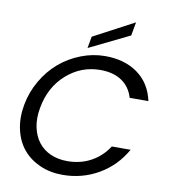

<svg xmlns="http://www.w3.org/2000/svg" viewBox="-98 -1010 969 1099"><g transform="rotate(10 386.0 -460.5)"><path d="M463.9 -706.1Q577.6 -706.1 653.6 -650.9Q729.5 -595.7 751 -495.1H642.1Q624 -556.6 575 -589.8Q525.9 -623 450.2 -623Q338.9 -623 253.9 -548.1Q168.9 -473.1 147 -349.1Q135.7 -286.6 146.5 -236.1Q157.2 -185.5 184.8 -149.9Q212.4 -114.3 255.6 -95.2Q298.8 -76.2 353 -76.2Q428.7 -76.2 489.7 -109.4Q550.8 -142.6 589.8 -203.1H699.2Q642.6 -103.5 547.6 -48.8Q452.6 5.9 338.9 5.9Q266.6 5.9 207.3 -20.5Q147.9 -46.9 109.4 -93Q70.8 -139.2 55.7 -205.8Q40.5 -272.5 54.2 -349.1Q67.9 -425.8 106.7 -492.7Q145.5 -559.6 200.2 -606.2Q254.9 -652.8 323.5 -679.4Q392.1 -706.1 463.9 -706.1ZM367.2 -801.8 603 -926.8 588.9 -848.1 355 -733.9Z"/></g></svg>

Font: Poppins
Style: Italic
Weight: 400
Italic angle: -10°
Designer: Ninad Kale (Devanagari), Jonny Pinhorn (Latin)
Foundry: Indian Type Foundry
Version: Version 3.200;PS 1.000;hotconv 16.6.54;makeotf.lib2.5.65590